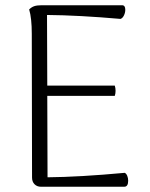

<svg xmlns="http://www.w3.org/2000/svg" viewBox="-20 -711 571 731"><path d="M468 -23Q468 0 453 0H136Q121 0 111.5 -9.5Q102 -19 102 -35L101 -582Q101 -642 91 -675Q100 -684 110.5 -687.5Q121 -691 138 -691H445Q457 -691 457 -674Q457 -663 452 -652.5Q447 -642 439 -639Q279 -653 159 -654L160 -385H417Q420 -376 420 -365Q420 -355 417 -346H160L161 -36Q282 -37 455 -53Q461 -50 464.5 -41.5Q468 -33 468 -23Z"/></svg>

Font: Arima Madurai Light
Style: Regular
Weight: 300
Designer: Joana Correia and Natanael Gama
Foundry: NDISCOVER
Version: Version 1.020